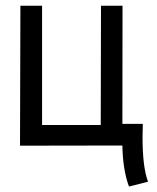

<svg xmlns="http://www.w3.org/2000/svg" viewBox="-20 -518 558 684"><path d="M129.9 -72.8H338.9L339.8 -497.6H416.5L416 -76.7H488.8Q487.8 -47.4 487.8 -29.3Q487.8 77.1 507.3 129.4L439.5 146.5Q417.5 87.4 416 0.5H339.4L51.3 1L52.7 -497.6H129.9Z"/></svg>

Font: Fantasque Sans Mono
Style: Regular
Weight: 400
Monospace: yes
Designer: Jany Belluz
Version: Version 1.8.0 ; ttfautohint (v1.8.2)